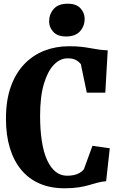

<svg xmlns="http://www.w3.org/2000/svg" viewBox="-20 -1001 639 1032"><path d="M326.5 11Q251.5 11 193 -14.2Q134.5 -39.5 94.2 -88Q54 -136.5 33 -205.8Q12 -275 12 -363Q12 -462.5 38.2 -535.5Q64.5 -608.5 111 -656.8Q157.5 -705 219 -728.8Q280.5 -752.5 351 -752.5Q387.5 -752.5 415.2 -749.5Q443 -746.5 465.5 -742.2Q488 -738 510.2 -734.8Q532.5 -731.5 559 -730.5L546 -503H446.5L414.5 -656.5Q409 -663 400.5 -670.2Q392 -677.5 378.8 -682.5Q365.5 -687.5 343.5 -687.5Q303 -687.5 269.5 -652.8Q236 -618 215.8 -549.8Q195.5 -481.5 195.5 -379Q195.5 -303 204.8 -243Q214 -183 232.8 -141.5Q251.5 -100 278.5 -78.2Q305.5 -56.5 340.5 -56.5Q361 -56.5 378 -60.2Q395 -64 408.2 -71.8Q421.5 -79.5 431 -91.5L477 -217.5L570 -204L550.5 -27Q526 -25 504 -19Q482 -13 458 -6Q434 1 402.5 6Q371 11 326.5 11ZM334.5 -805Q289 -805 266.5 -829.8Q244 -854.5 244 -885.5Q244 -925 268.8 -953Q293.5 -981 343.5 -981H344.5Q390.5 -981 412.8 -956.2Q435 -931.5 435 -900Q435 -861 410.2 -833Q385.5 -805 335.5 -805Z"/></svg>

Font: Merriweather 24pt SemiCondensed Black
Style: Regular
Weight: 900
Width: 4
Designer: Eben Sorkin
Foundry: Eben Sorkin
Version: Version 2.100